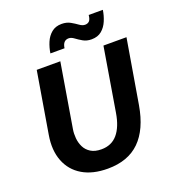

<svg xmlns="http://www.w3.org/2000/svg" viewBox="-152 -959 967 1084"><g transform="rotate(-20 331.0 -417.0)"><path d="M310 11.7Q219.2 11.7 158.3 -24.6Q97.5 -60.8 71.7 -127.1Q45.8 -193.3 60.8 -281.7L122.5 -650H264.2L200 -265Q195.8 -240 198.3 -211.7Q200.8 -183.3 212.9 -158.8Q225 -134.2 249.6 -118.8Q274.2 -103.3 313.3 -103.3Q374.2 -103.3 410.4 -145.8Q446.7 -188.3 460 -269.2L523.3 -650H661.7L596.7 -265Q573.3 -127.5 502.5 -57.9Q431.7 11.7 310 11.7ZM226.7 -710.8Q231.7 -744.2 244.6 -775Q257.5 -805.8 281.7 -825.8Q305.8 -845.8 342.5 -845.8Q372.5 -845.8 394.6 -833.3Q416.7 -820.8 433.8 -808.3Q450.8 -795.8 466.7 -795.8Q482.5 -795.8 492.1 -805.4Q501.7 -815 504.2 -840.8H589.2Q584.2 -807.5 571.2 -776.7Q558.3 -745.8 534.6 -725.8Q510.8 -705.8 473.3 -705.8Q444.2 -705.8 422.5 -718.3Q400.8 -730.8 384.2 -743.3Q367.5 -755.8 352.5 -755.8Q317.5 -755.8 311.7 -710.8Z"/></g></svg>

Font: Familjen Grotesk GF
Style: Bold Italic
Weight: 700
Designer: Anders Wikstroem, Jonas Baeckman, Matilda Gysing, Kristian Moeller
Foundry: Familjen STHML AB
Version: Version 2.000; Beta; Release 4; Build 6